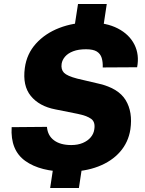

<svg xmlns="http://www.w3.org/2000/svg" viewBox="-20 -844 721 955"><path d="M315 10Q180.5 10 105.8 -43.5Q31 -97 38 -211.5L213.5 -213Q217 -169.5 248.8 -146Q280.5 -122.5 334.5 -122.5Q367 -122.5 391.8 -133Q416.5 -143.5 431.2 -161Q446 -178.5 449 -200.5Q455 -237 433.5 -252.8Q412 -268.5 365 -278L255 -300Q175 -315.5 133.2 -366.8Q91.5 -418 103.5 -506Q113 -576.5 159 -627.2Q205 -678 275 -705Q345 -732 425.5 -732Q509 -732 566 -702.5Q623 -673 648.5 -622.5Q674 -572 662 -509.5L491 -508.5Q492 -535.5 485.8 -556Q479.5 -576.5 461.5 -587.8Q443.5 -599 408 -599Q370 -599 344 -589Q318 -579 303.8 -562.5Q289.5 -546 286.5 -526.5Q282.5 -498.5 298.2 -482.2Q314 -466 364 -453L472.5 -427.5Q569 -405 605 -346Q641 -287 628.5 -200.5Q618.5 -136 577 -88.8Q535.5 -41.5 468.5 -15.8Q401.5 10 315 10ZM229.5 91 249 -38.5H392L372.5 91ZM348 -694.5 368 -824H511L491.5 -694.5Z"/></svg>

Font: Public Sans Thin ExtraBold
Style: Italic
Weight: 800
Italic angle: -8°
Version: Version 2.001